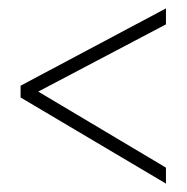

<svg xmlns="http://www.w3.org/2000/svg" viewBox="-20 -582 445 457"><path d="M375 -145 29 -350V-378L375 -562V-524L71 -364L375 -183Z"/></svg>

Font: Noto Sans Arabic ExtCond ExtLt
Style: Regular
Weight: 200
Width: 2
Designer: Monotype Design Team, Nadine Chahine, Nizar Qandah and Khaled Hosny
Foundry: Monotype Imaging Inc.
Version: Version 2.012; ttfautohint (v1.8.4.7-5d5b)